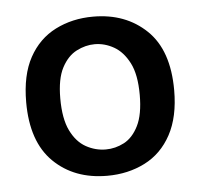

<svg xmlns="http://www.w3.org/2000/svg" viewBox="-38 -709 478 459"><g transform="rotate(-5 201.5 -479.0)"><path d="M202 -288Q123 -288 73.5 -336.5Q24 -385 24 -480Q24 -545 47 -587Q70 -629 110.5 -649.5Q151 -670 201 -670Q279 -670 329 -622Q379 -574 379 -478Q379 -414 356 -371.5Q333 -329 292.5 -308.5Q252 -288 202 -288ZM204 -351Q227 -351 248 -362Q269 -373 282.5 -400Q296 -427 296 -474Q296 -523 281.5 -551Q267 -579 245 -591.5Q223 -604 199 -604Q177 -604 155.5 -593Q134 -582 120 -555.5Q106 -529 106 -482Q106 -433 120 -404.5Q134 -376 156.5 -363.5Q179 -351 204 -351Z"/></g></svg>

Font: Bricolage Grotesque 24pt
Style: Regular
Weight: 400
Designer: Mathieu Triay
Foundry: Atelier Triay
Version: Version 1.001;gftools[0.9.33.dev8+g029e19f]